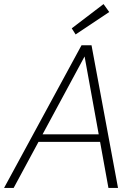

<svg xmlns="http://www.w3.org/2000/svg" viewBox="-30 -922 679 942"><path d="M-10 0 370 -700H419L549 0H502L385 -645L37 0ZM134 -226 156 -263H475L483 -226ZM341 -753 322 -783 478 -902 506 -863Z"/></svg>

Font: DM Sans 10pt ExtraLight
Style: Italic
Weight: 250
Italic angle: -10°
Version: Version 4.004;gftools[0.9.30]